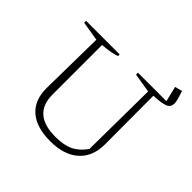

<svg xmlns="http://www.w3.org/2000/svg" viewBox="-186 -940 1136 1136"><g transform="rotate(45 382.0 -372.0)"><path d="M721 -753Q730 -726 736 -705Q742 -684 742 -670Q742 -637 713.5 -626.5Q685 -616 621 -613L622 -207Q622 -105 558.5 -48Q495 9 380 9Q264 9 203 -44Q142 -97 142 -197L148 -609L26 -629V-645H307V-631Q266 -616 194 -611V-196Q194 -31 383 -31Q453 -31 497.5 -52.5Q542 -74 576 -123L581 -609L460 -629V-645H698L675 -741Z"/></g></svg>

Font: Piazzolla ExtraLight
Style: Regular
Weight: 200
Designer: Juan Pablo del Peral
Foundry: Huerta Tipografica
Version: Version 1.330